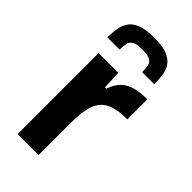

<svg xmlns="http://www.w3.org/2000/svg" viewBox="-230 -794 855 855"><g transform="rotate(45 197.5 -367.0)"><path d="M71 0V-510H195L199 -422H207Q220 -460 242.5 -481Q265 -502 297 -510Q329 -518 370 -518V-392Q305 -392 268.5 -374Q232 -356 217.5 -315Q203 -274 203 -204V0ZM198 -734Q248 -734 277 -723Q306 -712 321 -692.5Q336 -673 340 -646Q344 -619 344 -587H268Q268 -609 265 -625.5Q262 -642 247.5 -650.5Q233 -659 198 -659Q163 -659 148 -650.5Q133 -642 129.5 -625.5Q126 -609 126 -587H49Q49 -619 54 -646Q59 -673 73.5 -692.5Q88 -712 118 -723Q148 -734 198 -734Z"/></g></svg>

Font: Saira Thin SemiBold
Style: Regular
Weight: 600
Version: Version 1.101